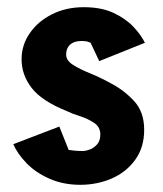

<svg xmlns="http://www.w3.org/2000/svg" viewBox="-20 -511 452 534"><path d="M203 3Q156 3 117.5 -14Q79 -31 53.5 -57.5Q28 -84 17 -110L145 -159L171 -94Q177 -93 187.5 -92Q198 -91 209 -91Q219 -91 230.5 -95.5Q242 -100 250.5 -110Q259 -120 259 -137Q259 -158 241.5 -169.5Q224 -181 202 -188Q180 -195 166 -202Q96 -230 68 -266.5Q40 -303 40 -346Q40 -386 63 -419Q86 -452 125 -471.5Q164 -491 213 -491Q262 -491 296 -475Q330 -459 351.5 -436Q373 -413 383 -392L256 -341L232 -392Q232 -392 225.5 -394.5Q219 -397 208 -397Q193 -397 183.5 -392.5Q174 -388 169 -379.5Q164 -371 164 -359Q164 -343 182.5 -331Q201 -319 229.5 -307.5Q258 -296 287 -280Q324 -261 352.5 -230.5Q381 -200 381 -150Q381 -101 356 -66.5Q331 -32 290.5 -14.5Q250 3 203 3Z"/></svg>

Font: Kreon
Style: Bold
Weight: 700
Designer: Julia Petretta
Foundry: Julia Petretta and Eli Heuer
Version: Version 2.002